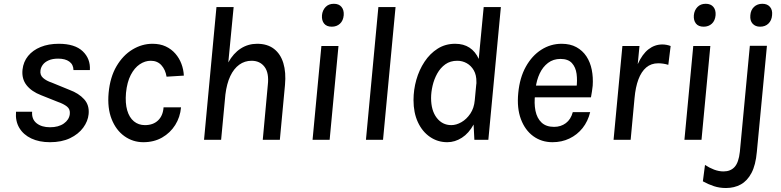

<svg xmlns="http://www.w3.org/2000/svg" viewBox="-20 -720 4024 989"><path d="M237.5 12.5Q182 12.5 141.2 -6.8Q100.5 -26 79.5 -61.2Q58.5 -96.5 62.5 -144.5H145.5Q142.5 -106 168.5 -85.2Q194.5 -64.5 237.5 -64.5Q281.5 -64.5 308.8 -83.8Q336 -103 339.5 -132Q342.5 -157.5 325 -171.2Q307.5 -185 278.5 -195L192 -229.5Q142.5 -248.5 116.8 -281.2Q91 -314 96 -361.5Q100.5 -402 124.8 -431.8Q149 -461.5 189.5 -478Q230 -494.5 282.5 -494.5Q365.5 -494.5 406 -456Q446.5 -417.5 443 -359H358.5Q358 -387.5 337 -402.8Q316 -418 279.5 -418Q250.5 -418 230.8 -409.2Q211 -400.5 200.8 -386.8Q190.5 -373 188.5 -357.5Q185 -333.5 202 -318.5Q219 -303.5 246.5 -294.5L338 -257Q385.5 -239.5 413.2 -209Q441 -178.5 436.5 -132Q433 -95.5 408.5 -62.2Q384 -29 340.8 -8.2Q297.5 12.5 237.5 12.5Z M718.5 12.5Q664.5 12.5 621 -18.5Q577.5 -49.5 555 -106.5Q532.5 -163.5 539.5 -241.5Q547 -322.5 580.2 -379Q613.5 -435.5 662.5 -465Q711.5 -494.5 765.5 -494.5Q804.5 -494.5 833.8 -480.8Q863 -467 883.2 -443.8Q903.5 -420.5 914.5 -391.2Q925.5 -362 927 -330.5L838 -325Q832 -361.5 811.2 -384.2Q790.5 -407 756.5 -407Q727 -407 699.8 -388.8Q672.5 -370.5 653.5 -333.8Q634.5 -297 629 -241.5Q624.5 -189 635.2 -151.8Q646 -114.5 669.8 -95Q693.5 -75.5 726.5 -75.5Q769 -75.5 794.2 -99.8Q819.5 -124 822.5 -167H912.5Q908 -116.5 882.5 -76Q857 -35.5 815 -11.5Q773 12.5 718.5 12.5Z M1031 0 1095 -683.5H1183.5L1156 -398.5Q1182 -445.5 1220 -470Q1258 -494.5 1304.5 -494.5Q1357 -494.5 1391 -468.5Q1425 -442.5 1439.5 -395Q1454 -347.5 1448 -282.5L1421.5 0H1333.5L1359.5 -282.5Q1366.5 -344 1342.8 -375.5Q1319 -407 1276 -407Q1240.5 -407 1212.5 -386.8Q1184.5 -366.5 1166.2 -328Q1148 -289.5 1141 -233L1119 0Z M1689 -582.5Q1662.5 -582.5 1649.5 -598.5Q1636.5 -614.5 1638.5 -641.5Q1641 -667 1657 -683.8Q1673 -700.5 1699.5 -700.5Q1726 -700.5 1739.2 -684.2Q1752.5 -668 1750.5 -641.5Q1748 -613.5 1731.2 -598Q1714.5 -582.5 1689 -582.5ZM1590 0 1635.5 -483H1723.5L1678 0Z M1865 0 1929 -683.5H2017.5L1953 0Z M2284 12.5Q2234.5 12.5 2194.8 -14.8Q2155 -42 2132.5 -90.8Q2110 -139.5 2110 -204.5Q2110 -257.5 2124.5 -308.8Q2139 -360 2166.8 -402Q2194.5 -444 2234.2 -469.2Q2274 -494.5 2324.5 -494.5Q2368 -494.5 2398.5 -474.5Q2429 -454.5 2446 -416.5L2471.5 -683.5H2560L2495.5 0H2423.5L2419.5 -78.5Q2395 -33.5 2359.2 -10.5Q2323.5 12.5 2284 12.5ZM2304.5 -75.5Q2330.5 -75.5 2357 -90.8Q2383.5 -106 2402.8 -134.8Q2422 -163.5 2425.5 -203.5L2433 -283Q2434 -288 2434 -290.5Q2434 -293 2434 -297.5Q2434.5 -333.5 2420.5 -357.8Q2406.5 -382 2384 -394.5Q2361.5 -407 2335.5 -407Q2299.5 -407 2274 -388.8Q2248.5 -370.5 2232.2 -341.2Q2216 -312 2208.2 -278.5Q2200.5 -245 2200.5 -215Q2200.5 -151 2229.5 -113.2Q2258.5 -75.5 2304.5 -75.5Z M2826 12.5Q2769.5 12.5 2727 -18.5Q2684.5 -49.5 2663.2 -106.2Q2642 -163 2649.5 -240.5Q2657 -320 2688.8 -376.8Q2720.5 -433.5 2768.5 -464Q2816.5 -494.5 2873 -494.5Q2917.5 -494.5 2949.2 -477Q2981 -459.5 3000.8 -429.5Q3020.5 -399.5 3028.2 -360.5Q3036 -321.5 3033 -278.5Q3031.5 -264.5 3029.2 -249Q3027 -233.5 3024 -218.5H2712L2736.5 -235.5Q2730.5 -188 2738.2 -149.5Q2746 -111 2769.5 -88.8Q2793 -66.5 2834 -66.5Q2869 -66.5 2894.8 -85.8Q2920.5 -105 2930.5 -142.5H3020Q3008.5 -95 2980.8 -60.2Q2953 -25.5 2913.2 -6.5Q2873.5 12.5 2826 12.5ZM2739 -266 2719.5 -279H2974L2949.5 -267.5Q2954.5 -305.5 2950 -339.5Q2945.5 -373.5 2926 -395Q2906.5 -416.5 2867 -416.5Q2830 -416.5 2803 -396Q2776 -375.5 2760 -341.5Q2744 -307.5 2739 -266Z M3140.5 0 3186 -483H3274L3265 -389.5Q3288.5 -441.5 3320.5 -466.2Q3352.5 -491 3392 -491Q3402 -491 3413 -489Q3424 -487 3434.5 -483L3422.5 -386Q3410 -390 3396.5 -392Q3383 -394 3370.5 -394Q3334 -394 3308.8 -372.5Q3283.5 -351 3268.5 -311Q3253.5 -271 3248.5 -214.5L3228.5 0Z M3604.5 -582.5Q3578 -582.5 3565 -598.5Q3552 -614.5 3554 -641.5Q3556.5 -667 3572.5 -683.8Q3588.5 -700.5 3615 -700.5Q3641.5 -700.5 3654.8 -684.2Q3668 -668 3666 -641.5Q3663.5 -613.5 3646.8 -598Q3630 -582.5 3604.5 -582.5ZM3505.5 0 3551 -483H3639L3593.5 0Z M3895 -582.5Q3871 -582.5 3856.8 -598Q3842.5 -613.5 3845 -641.5Q3847 -668.5 3864 -684.5Q3881 -700.5 3907 -700.5Q3932.5 -700.5 3946.2 -684.5Q3960 -668.5 3957 -641.5Q3955 -615 3938.5 -598.8Q3922 -582.5 3895 -582.5ZM3719.5 248.5Q3686.5 248.5 3658 239.2Q3629.5 230 3600.5 214L3611.5 129.5Q3634 144.5 3658.5 153.8Q3683 163 3707 163Q3743 163 3764 140Q3785 117 3791 62L3842.5 -484H3930.5L3878.5 62.5Q3872.5 130 3851 170.8Q3829.5 211.5 3796 230Q3762.5 248.5 3719.5 248.5Z"/></svg>

Font: Karla Medium
Style: Italic
Weight: 500
Italic angle: -8°
Designer: Jonathan Pinhorn
Version: Version 2.001